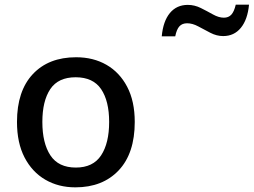

<svg xmlns="http://www.w3.org/2000/svg" viewBox="-20 -795 1090 825"><path d="M559 -271Q559 -136 490 -63Q421 10 304 10Q231 10 174.5 -23Q118 -56 85.5 -118.5Q53 -181 53 -271Q53 -404 121 -476.5Q189 -549 307 -549Q381 -549 437.5 -516.5Q494 -484 526.5 -422Q559 -360 559 -271ZM162 -271Q162 -180 196.5 -127.5Q231 -75 306 -75Q380 -75 414.5 -127.5Q449 -180 449 -271Q449 -361 414.5 -412Q380 -463 305 -463Q230 -463 196 -412Q162 -361 162 -271ZM675 -639Q681 -704 710 -739Q739 -774 787 -774Q816 -774 843 -760.5Q870 -747 895 -733Q920 -719 942 -719Q962 -719 974 -732Q986 -745 993 -775H1050Q1044 -711 1015 -675.5Q986 -640 939 -640Q911 -640 884 -654Q857 -668 832 -681.5Q807 -695 784 -695Q763 -695 751 -682Q739 -669 733 -639Z"/></svg>

Font: Noto Sans Thai Looped Medium
Style: Regular
Weight: 500
Designer: Sasikarn Vongin, Ben Mitchell
Foundry: The Fontpad Ltd
Version: Version 1.001; ttfautohint (v1.8.4.7-5d5b)